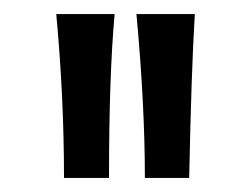

<svg xmlns="http://www.w3.org/2000/svg" viewBox="-20 -719 357 273"><path d="M71 -466Q71 -580 60 -699H143Q135 -612 135 -466ZM186 -466Q186 -569 174 -699H257Q252 -616 249 -466Z"/></svg>

Font: Coconat
Style: Regular
Weight: 400
Designer: Sara Lavazza
Foundry: Collletttivo
Version: Version 1.000;Glyphs 3.2 (3217)